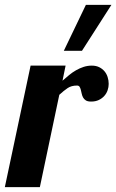

<svg xmlns="http://www.w3.org/2000/svg" viewBox="-58 -770 478 790"><path d="M-38.1 0 67.9 -500H211.9L199.2 -438Q212.4 -449.7 226.1 -460.9Q239.7 -472.2 254.6 -480.7Q269.5 -489.3 285.6 -494.6Q301.8 -500 319.8 -500Q336.9 -500 349.9 -493.7Q362.8 -487.3 371.6 -477.1Q380.4 -466.8 384.8 -453.1Q389.2 -439.5 389.2 -424.8Q389.2 -411.6 384.8 -398.7Q380.4 -385.7 371.3 -375.5Q362.3 -365.2 348.6 -358.6Q335 -352.1 316.9 -352.1Q302.7 -352.1 295.2 -356.9Q287.6 -361.8 283.7 -369.1Q279.8 -376.5 278.1 -385Q276.4 -393.6 274.4 -400.9Q272.5 -408.2 269.3 -413.1Q266.1 -418 258.8 -418Q235.8 -418 220.2 -407.5Q204.6 -397 186 -379.9L106 0ZM204.6 -561 295.4 -750H400.4L279.3 -561Z"/></svg>

Font: Lobster
Style: Regular
Weight: 400
Designer: Pablo Impallari
Foundry: Pablo Impallari
Version: Version 1.007; ttfautohint (v1.1) -l 8 -r 50 -G 50 -x 14 -D 